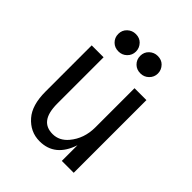

<svg xmlns="http://www.w3.org/2000/svg" viewBox="-208 -867 1003 1003"><g transform="rotate(45 293.0 -366.0)"><path d="M374 -742.2Q402.8 -742.2 419.9 -724.6Q439.5 -704.6 439.5 -677.7Q439.5 -650.9 419.9 -631.8Q400.9 -613.3 374 -613.3Q346.2 -613.3 328.1 -630.9Q308.6 -649.9 308.6 -677.7Q308.6 -705.6 328.1 -723.9Q347.7 -742.2 374 -742.2ZM211.9 -742.2Q240.7 -742.2 257.8 -724.6Q277.3 -704.6 277.3 -677.7Q277.3 -650.9 257.8 -631.8Q238.8 -613.3 211.9 -613.3Q184.1 -613.3 166 -630.9Q146.5 -649.9 146.5 -677.7Q146.5 -705.6 166 -723.9Q185.5 -742.2 211.9 -742.2ZM495.1 0H407.2V-115.7Q365.7 9.8 252.4 9.8Q183.1 9.8 135.3 -44.9Q90.8 -95.7 90.8 -195.8V-537.1H178.7V-195.8Q178.7 -127 203.6 -95.2Q227.1 -64.9 273.9 -64.9Q323.2 -64.9 358.4 -106.9Q407.2 -165 407.2 -248V-537.1H495.1Z"/></g></svg>

Font: Consola Mono
Style: Book
Weight: 400
Monospace: yes
Version: Version 2.001